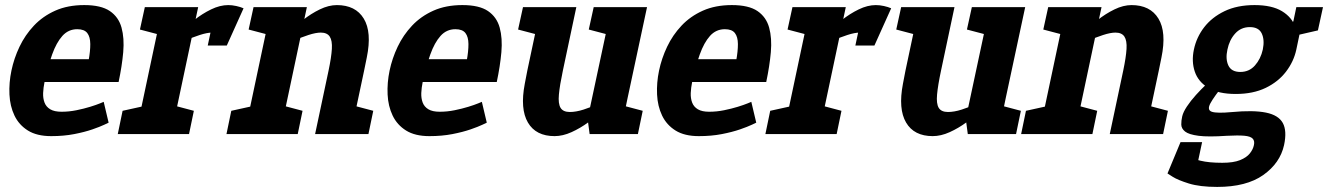

<svg xmlns="http://www.w3.org/2000/svg" viewBox="-20 -528 5229 756"><path d="M311.7 -508 284.3 -413Q249.3 -413 225.7 -386.7Q202 -360.3 185.3 -313.5Q168.7 -266.7 155.3 -205L25 -250Q35 -298 56.8 -344Q78.7 -390 113.5 -427Q148.3 -464 197.5 -486Q246.7 -508 311.7 -508ZM388.3 -127 407.7 -45Q407.7 -45 390.8 -37Q374 -29 343.7 -18.5Q313.3 -8 272.2 0Q231 8 181.7 8L222.3 -88Q252 -88 281.3 -94Q310.7 -100 335 -107.5Q359.3 -115 373.8 -121Q388.3 -127 388.3 -127ZM25 -250 155.3 -205Q150.7 -182.3 149.8 -161.7Q149 -141 155.3 -124.2Q161.7 -107.3 177.8 -97.7Q194 -88 222.3 -88L181.7 8Q125.3 8 90 -14Q54.7 -36 37 -73Q19.3 -110 17.2 -156Q15 -202 25 -250ZM105.3 -295H456.3L447 -205H86ZM311.7 -508Q378 -508 412.5 -484.5Q447 -461 458.5 -419.3Q470 -377.7 465.2 -322.7Q460.3 -267.7 447 -205H311.7Q321.7 -251 328.7 -288.8Q335.7 -326.7 335.5 -354.7Q335.3 -382.7 323.7 -397.8Q312 -413 284.3 -413Z M814.7 -399.7 878 -508ZM620.3 -500H760.3L654.3 0H514.3ZM877.7 -381.3Q862.3 -390.7 847.3 -395.2Q832.3 -399.7 814.7 -399.7L878 -508Q894 -508 910.5 -504.3Q927 -500.7 939 -495.3ZM643 -336.7 633 -340Q633 -340 647.8 -357Q662.7 -374 687.8 -399Q713 -424 744.7 -449Q776.3 -474 811.2 -491Q846 -508 879 -508L815.7 -399.7Q795.7 -399.7 766.5 -390.2Q737.3 -380.7 709.2 -368.2Q681 -355.7 662 -346.2Q643 -336.7 643 -336.7ZM607 -391.7 531 -411.7 550.3 -500H630.3ZM443.7 0 462.7 -91.7 568.3 -115 523.7 0ZM644.3 0 643 -118.3 743.3 -91.7 724.3 0ZM798 -348.7 827.7 -488.7 939 -495.3 873 -348.7Z M1413.7 -250H1273.7Q1284.7 -302.3 1286.7 -335.3Q1288.7 -368.3 1278.3 -384Q1268 -399.7 1242.7 -399.7L1306 -508Q1380 -508 1412.3 -454.8Q1444.7 -401.7 1424.3 -302ZM1048.3 -500H1188.3L1082.3 0H942.3ZM1273.7 -250H1413.7L1360.7 0H1220.7ZM1071 -336.7 1061 -340Q1061 -340 1075.8 -357Q1090.7 -374 1115.8 -399Q1141 -424 1172.7 -449Q1204.3 -474 1239.2 -491Q1274 -508 1307 -508L1243.7 -399.7Q1223.7 -399.7 1194.5 -390.2Q1165.3 -380.7 1137.2 -368.2Q1109 -355.7 1090 -346.2Q1071 -336.7 1071 -336.7ZM1035 -391.7 959 -411.7 978.3 -500H1058.3ZM1072.3 0 1071 -118.3 1171.3 -91.7 1152.3 0ZM871.7 0 890.7 -91.7 996.3 -115 951.7 0ZM1350.7 0 1349.3 -118.3 1449.7 -91.7 1430.7 0Z M1800.7 -508 1773.3 -413Q1738.3 -413 1714.7 -386.7Q1691 -360.3 1674.3 -313.5Q1657.7 -266.7 1644.3 -205L1514 -250Q1524 -298 1545.8 -344Q1567.7 -390 1602.5 -427Q1637.3 -464 1686.5 -486Q1735.7 -508 1800.7 -508ZM1877.3 -127 1896.7 -45Q1896.7 -45 1879.8 -37Q1863 -29 1832.7 -18.5Q1802.3 -8 1761.2 0Q1720 8 1670.7 8L1711.3 -88Q1741 -88 1770.3 -94Q1799.7 -100 1824 -107.5Q1848.3 -115 1862.8 -121Q1877.3 -127 1877.3 -127ZM1514 -250 1644.3 -205Q1639.7 -182.3 1638.8 -161.7Q1638 -141 1644.3 -124.2Q1650.7 -107.3 1666.8 -97.7Q1683 -88 1711.3 -88L1670.7 8Q1614.3 8 1579 -14Q1543.7 -36 1526 -73Q1508.3 -110 1506.2 -156Q1504 -202 1514 -250ZM1594.3 -295H1945.3L1936 -205H1575ZM1800.7 -508Q1867 -508 1901.5 -484.5Q1936 -461 1947.5 -419.3Q1959 -377.7 1954.2 -322.7Q1949.3 -267.7 1936 -205H1800.7Q1810.7 -251 1817.7 -288.8Q1824.7 -326.7 1824.5 -354.7Q1824.3 -382.7 1812.7 -397.8Q1801 -413 1773.3 -413Z M2056.3 -250H2196.3Q2184 -192 2180.7 -155.8Q2177.3 -119.7 2187.3 -103.3Q2197.3 -87 2224 -87L2164 8Q2090 8 2058.7 -45.5Q2027.3 -99 2046.3 -198ZM2450.7 -140 2293.7 -60 2387.7 -500H2527.7ZM2196.3 -250H2056.3L2109.3 -500H2249.3ZM2293.7 -60 2450.7 -140 2421.7 0H2301.7ZM2396.3 -150 2406 -146.7Q2406 -146.7 2391.7 -131Q2377.3 -115.3 2352.5 -92.3Q2327.7 -69.3 2296.3 -46.3Q2265 -23.3 2230.5 -7.7Q2196 8 2163 8L2223 -87Q2248 -87 2277.7 -96.5Q2307.3 -106 2334.2 -118.5Q2361 -131 2378.7 -140.5Q2396.3 -150 2396.3 -150ZM2411.7 0 2410.3 -118.3 2510.7 -91.7 2491.7 0ZM2096 -391.7 2020 -411.7 2039.3 -500H2119.3ZM2374.3 -391.7 2298.3 -411.7 2317.7 -500H2397.7Z M2861.7 -508 2834.3 -413Q2799.3 -413 2775.7 -386.7Q2752 -360.3 2735.3 -313.5Q2718.7 -266.7 2705.3 -205L2575 -250Q2585 -298 2606.8 -344Q2628.7 -390 2663.5 -427Q2698.3 -464 2747.5 -486Q2796.7 -508 2861.7 -508ZM2938.3 -127 2957.7 -45Q2957.7 -45 2940.8 -37Q2924 -29 2893.7 -18.5Q2863.3 -8 2822.2 0Q2781 8 2731.7 8L2772.3 -88Q2802 -88 2831.3 -94Q2860.7 -100 2885 -107.5Q2909.3 -115 2923.8 -121Q2938.3 -127 2938.3 -127ZM2575 -250 2705.3 -205Q2700.7 -182.3 2699.8 -161.7Q2699 -141 2705.3 -124.2Q2711.7 -107.3 2727.8 -97.7Q2744 -88 2772.3 -88L2731.7 8Q2675.3 8 2640 -14Q2604.7 -36 2587 -73Q2569.3 -110 2567.2 -156Q2565 -202 2575 -250ZM2655.3 -295H3006.3L2997 -205H2636ZM2861.7 -508Q2928 -508 2962.5 -484.5Q2997 -461 3008.5 -419.3Q3020 -377.7 3015.2 -322.7Q3010.3 -267.7 2997 -205H2861.7Q2871.7 -251 2878.7 -288.8Q2885.7 -326.7 2885.5 -354.7Q2885.3 -382.7 2873.7 -397.8Q2862 -413 2834.3 -413Z M3364.7 -399.7 3428 -508ZM3170.3 -500H3310.3L3204.3 0H3064.3ZM3427.7 -381.3Q3412.3 -390.7 3397.3 -395.2Q3382.3 -399.7 3364.7 -399.7L3428 -508Q3444 -508 3460.5 -504.3Q3477 -500.7 3489 -495.3ZM3193 -336.7 3183 -340Q3183 -340 3197.8 -357Q3212.7 -374 3237.8 -399Q3263 -424 3294.7 -449Q3326.3 -474 3361.2 -491Q3396 -508 3429 -508L3365.7 -399.7Q3345.7 -399.7 3316.5 -390.2Q3287.3 -380.7 3259.2 -368.2Q3231 -355.7 3212 -346.2Q3193 -336.7 3193 -336.7ZM3157 -391.7 3081 -411.7 3100.3 -500H3180.3ZM2993.7 0 3012.7 -91.7 3118.3 -115 3073.7 0ZM3194.3 0 3193 -118.3 3293.3 -91.7 3274.3 0ZM3348 -348.7 3377.7 -488.7 3489 -495.3 3423 -348.7Z M3545.3 -250H3685.3Q3673 -192 3669.7 -155.8Q3666.3 -119.7 3676.3 -103.3Q3686.3 -87 3713 -87L3653 8Q3579 8 3547.7 -45.5Q3516.3 -99 3535.3 -198ZM3939.7 -140 3782.7 -60 3876.7 -500H4016.7ZM3685.3 -250H3545.3L3598.3 -500H3738.3ZM3782.7 -60 3939.7 -140 3910.7 0H3790.7ZM3885.3 -150 3895 -146.7Q3895 -146.7 3880.7 -131Q3866.3 -115.3 3841.5 -92.3Q3816.7 -69.3 3785.3 -46.3Q3754 -23.3 3719.5 -7.7Q3685 8 3652 8L3712 -87Q3737 -87 3766.7 -96.5Q3796.3 -106 3823.2 -118.5Q3850 -131 3867.7 -140.5Q3885.3 -150 3885.3 -150ZM3900.7 0 3899.3 -118.3 3999.7 -91.7 3980.7 0ZM3585 -391.7 3509 -411.7 3528.3 -500H3608.3ZM3863.3 -391.7 3787.3 -411.7 3806.7 -500H3886.7Z M4542.7 -250H4402.7Q4413.7 -302.3 4415.7 -335.3Q4417.7 -368.3 4407.3 -384Q4397 -399.7 4371.7 -399.7L4435 -508Q4509 -508 4541.3 -454.8Q4573.7 -401.7 4553.3 -302ZM4177.3 -500H4317.3L4211.3 0H4071.3ZM4402.7 -250H4542.7L4489.7 0H4349.7ZM4200 -336.7 4190 -340Q4190 -340 4204.8 -357Q4219.7 -374 4244.8 -399Q4270 -424 4301.7 -449Q4333.3 -474 4368.2 -491Q4403 -508 4436 -508L4372.7 -399.7Q4352.7 -399.7 4323.5 -390.2Q4294.3 -380.7 4266.2 -368.2Q4238 -355.7 4219 -346.2Q4200 -336.7 4200 -336.7ZM4164 -391.7 4088 -411.7 4107.3 -500H4187.3ZM4201.3 0 4200 -118.3 4300.3 -91.7 4281.3 0ZM4000.7 0 4019.7 -91.7 4125.3 -115 4080.7 0ZM4479.7 0 4478.3 -118.3 4578.7 -91.7 4559.7 0Z M4772.7 208 4792.7 113Q4836.7 113 4862.7 102.5Q4888.7 92 4901.3 76Q4914 60 4917.3 43.3Q4921 26.7 4912.3 17.7Q4903.7 8.7 4879.5 6.5Q4855.3 4.3 4810.3 6.7Q4737.7 11.7 4699.3 6.7Q4661 1.7 4646.3 -10Q4631.7 -21.7 4631.3 -37.3Q4631 -53 4635 -70Q4639 -87 4653.5 -108.8Q4668 -130.7 4688.8 -153.8Q4709.7 -177 4732 -198Q4754.3 -219 4773.7 -235L4804.3 -202Q4760 -147.7 4745.8 -121Q4731.7 -94.3 4752 -87.8Q4772.3 -81.3 4830 -86.7Q4915 -94.7 4964.5 -84.7Q5014 -74.7 5031 -43.8Q5048 -13 5036 43.3Q5020.3 114.3 4954 161.2Q4887.7 208 4772.7 208ZM4772.7 208Q4704.3 208 4661 194.5Q4617.7 181 4597.3 168Q4577 155 4577 155L4638.7 77.7Q4641.3 79.3 4657.5 88Q4673.7 96.7 4706.8 104.8Q4740 113 4792.7 113ZM4845.7 -158Q4777.3 -158 4737.7 -182Q4698 -206 4684.5 -246Q4671 -286 4681 -333Q4691 -381 4721.3 -420.5Q4751.7 -460 4801.5 -484Q4851.3 -508 4919.7 -508Q4988 -508 5027.7 -484Q5067.3 -460 5080.8 -420.5Q5094.3 -381 5084.3 -333Q5074.3 -286 5043.8 -246Q5013.3 -206 4963.7 -182Q4914 -158 4845.7 -158ZM4863.7 -244.7Q4898.7 -244.7 4921.3 -270.2Q4944 -295.7 4952.3 -333Q4960 -370.7 4948.2 -396Q4936.3 -421.3 4901.3 -421.3Q4866.3 -421.3 4843.5 -396Q4820.7 -370.7 4813 -333Q4804.7 -295.7 4816.7 -270.2Q4828.7 -244.7 4863.7 -244.7ZM5049.3 -333 5084.3 -500H5119.3L5084.3 -333ZM5027.3 -375.7 5109.3 -500H5189.3L5169.3 -408.3ZM4713.3 31.7 4687 155H4577L4628.3 31.7Z"/></svg>

Font: Epunda Slab Light
Style: Italic
Weight: 300
Italic angle: -12°
Designer: Simon Atzbach
Foundry: typofactur
Version: Version 1.102